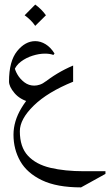

<svg xmlns="http://www.w3.org/2000/svg" viewBox="-20 -479 482 841"><path d="M335 341.8Q229 341.8 163.8 310.5Q98.6 279.3 68.8 227.1Q39.1 174.8 39.1 111.3Q39.1 51.8 74 -6.1Q108.9 -64 168.2 -112.5Q227.5 -161.1 300.3 -191.9V-121.1Q188.5 -75.7 127.7 -16.4Q66.9 43 66.9 95.7Q66.9 165 102.3 203.1Q137.7 241.2 200.9 256.1Q264.2 271 347.2 271H441.9V282.7ZM110.4 -31.7Q67.4 -43 43.5 -71.3Q19.5 -99.6 19.5 -122.1Q19.5 -210.9 54.9 -254.9Q90.3 -298.8 134.3 -298.8Q157.7 -298.8 179.9 -285.2Q202.1 -271.5 218.8 -244.6L213.9 -238.3Q198.7 -244.1 177.2 -244.1Q151.4 -244.1 122.8 -235.1Q94.2 -226.1 71.5 -209Q48.8 -191.9 40.5 -167L43 -189Q44.9 -172.4 56.4 -152.6Q67.9 -132.8 86.9 -118.4Q106 -104 129.9 -104Q142.1 -104 155 -108.4Q168 -112.8 181.6 -123.5ZM134.3 -459Q162.1 -439 181.2 -412.1L134.3 -365.7Q116.7 -391.6 87.9 -412.1Z"/></svg>

Font: Lateef Light
Style: Regular
Weight: 300
Designer: SIL International
Foundry: SIL International
Version: Version 4.200